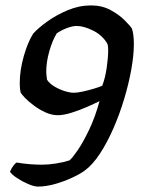

<svg xmlns="http://www.w3.org/2000/svg" viewBox="-20 -585 533 710"><path d="M121 105Q106 105 84 95.5Q62 86 42.5 73Q23 60 17 50Q23 36 30 27Q37 18 42 16Q87 24 136 24Q159 24 187.5 19.5Q216 15 237 8Q247 0 267 -29Q287 -58 309.5 -105Q332 -152 348 -211Q330 -202 301.5 -189.5Q273 -177 244 -168Q215 -159 194 -159Q171 -159 148 -169.5Q125 -180 105 -195Q85 -210 72 -223.5Q59 -237 56 -244Q53 -258 53 -277Q53 -325 68 -377.5Q83 -430 103 -461Q122 -482 155.5 -506Q189 -530 231 -547.5Q273 -565 317 -565Q357 -565 388.5 -548Q420 -531 441 -510Q462 -489 468 -479Q475 -458 475 -421Q475 -381 465.5 -328Q456 -275 439 -218.5Q422 -162 399 -109.5Q376 -57 349 -16Q322 25 293 46Q277 58 247 72Q217 86 183 95.5Q149 105 121 105ZM253 -242Q266 -242 286.5 -246.5Q307 -251 327 -257Q347 -263 358 -268Q369 -296 374.5 -334Q380 -372 380 -398Q380 -419 376 -425Q358 -455 324 -472Q290 -489 263 -489Q249 -489 228.5 -481.5Q208 -474 190 -462Q174 -436 162.5 -396Q151 -356 151 -319Q151 -312 152 -304.5Q153 -297 154 -290Q163 -276 181.5 -265Q200 -254 219.5 -248Q239 -242 253 -242Z"/></svg>

Font: Texturina 72pt 72pt SemiBold
Style: Italic
Weight: 600
Italic angle: -11°
Designer: Guillermo Torres Carreño
Foundry: Omnibus-Type
Version: Version 1.002; ttfautohint (v1.8.3)